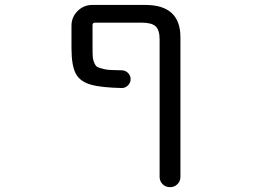

<svg xmlns="http://www.w3.org/2000/svg" viewBox="-20 -567 1040 783"><path d="M630.9 -407.2Q630.9 -444.3 614.7 -459.5Q598.6 -474.6 557.6 -474.6H367.2Q357.4 -474.6 357.4 -464.8V-372.1Q357.4 -345.7 358.4 -334Q359.4 -322.3 364.7 -310.1Q370.1 -297.9 377 -293.9Q383.8 -290 402.3 -285.6Q420.9 -281.2 443.4 -281.2Q456.1 -280.3 476.6 -280.3Q491.2 -280.3 502 -269.5Q512.7 -258.8 512.7 -244.1Q512.7 -229.5 502 -218.8Q491.2 -208 476.6 -208Q394.5 -210 354.5 -220.7Q306.6 -233.4 289.1 -266.6Q271.5 -299.8 271.5 -371.1V-461.9Q271.5 -497.1 296.4 -522Q321.3 -546.9 356.4 -546.9H572.3Q714.8 -546.9 715.8 -417V154.3Q715.8 171.9 703.6 184.1Q691.4 196.3 673.3 196.3Q655.3 196.3 643.1 184.1Q630.9 171.9 630.9 154.3Z"/></svg>

Font: Rounded-X Mgen+ 2m regular
Style: Regular
Weight: 400
Designer: [Source Han Sans]
Ryoko NISHIZUKA  (kana & ideographs); Paul D. Hunt (Latin, Greek & Cyrillic); Wenlong ZHANG  (bopomofo
Version: Version 1.059.20150602